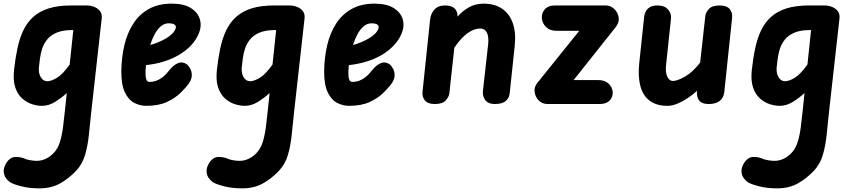

<svg xmlns="http://www.w3.org/2000/svg" viewBox="-26 -571 4667 1054"><path d="M51 -186Q58 -251 69.8 -306Q81.5 -361 102.2 -404.5Q123 -448 157 -478.5Q191 -509 241.8 -525Q292.5 -541 364.5 -541H450.5Q471.5 -541 491.2 -533.2Q511 -525.5 523 -510Q535 -494.5 532.5 -471L475 43Q468 108 462 168Q456 228 441.2 278.8Q426.5 329.5 392 366.5Q349 411.5 301.5 437.2Q254 463 190.5 463Q134.5 463 90 451.5Q45.5 440 29 429Q17 421 6.5 406.5Q-4 392 -5.5 371.5Q-7 351 7 326.5Q28.5 291 59.2 290.5Q90 290 117.5 303Q125.5 306 143 309Q160.5 312 176 312Q200.5 312 224.2 301.2Q248 290.5 268.5 269Q291.5 245.5 303 208.2Q314.5 171 320.2 125.2Q326 79.5 331 31L340.5 -60Q310 -32.5 275.5 -11.2Q241 10 204.5 10Q178.5 10 149.5 0.8Q120.5 -8.5 95.8 -30.5Q71 -52.5 58 -90.5Q45 -128.5 51 -186ZM187.5 -200.5Q185 -167 198.5 -146Q212 -125 233.5 -125Q254 -125 285.2 -143Q316.5 -161 356.5 -216.5L376.5 -406H371Q318.5 -406 285 -391.8Q251.5 -377.5 232.8 -354Q214 -330.5 205.2 -303Q196.5 -275.5 193.2 -248.5Q190 -221.5 187.5 -200.5Z M776.5 10Q743 10 711.2 -6.2Q679.5 -22.5 659.5 -64Q639.5 -105.5 640 -181Q641 -256 656.8 -323Q672.5 -390 705.8 -441.5Q739 -493 791.8 -522.2Q844.5 -551.5 919.5 -551Q985 -550.5 1022.8 -526.2Q1060.5 -502 1071.2 -465Q1082 -428 1065.5 -387.5Q1050.5 -351.5 1022.8 -322Q995 -292.5 957 -270Q919 -247.5 873 -233.2Q827 -219 775.5 -213.5Q775 -205.5 774.2 -197.2Q773.5 -189 773 -182Q772.5 -170 773.2 -155.8Q774 -141.5 778.8 -131.5Q783.5 -121.5 793.5 -121.5Q815.5 -121.5 833 -128.2Q850.5 -135 864.2 -145.5Q878 -156 887.8 -167Q897.5 -178 904 -186Q926.5 -214 950.5 -224.2Q974.5 -234.5 999 -218.5Q1010 -209.5 1018.8 -193Q1027.5 -176.5 1026.8 -155Q1026 -133.5 1008 -109Q993 -89 964.8 -61Q936.5 -33 890.8 -11.5Q845 10 776.5 10ZM798.5 -324Q821 -330 843.8 -339.5Q866.5 -349 886.8 -361Q907 -373 920.8 -387.2Q934.5 -401.5 939 -417.5Q942 -429 932 -436Q922 -443 900 -443Q876 -443 856.8 -426.5Q837.5 -410 823 -383Q808.5 -356 798.5 -324Z M1164.5 -186Q1171.5 -251 1183.2 -306Q1195 -361 1215.8 -404.5Q1236.5 -448 1270.5 -478.5Q1304.5 -509 1355.2 -525Q1406 -541 1478 -541H1564Q1585 -541 1604.8 -533.2Q1624.5 -525.5 1636.5 -510Q1648.5 -494.5 1646 -471L1588.5 43Q1581.5 108 1575.5 168Q1569.5 228 1554.8 278.8Q1540 329.5 1505.5 366.5Q1462.5 411.5 1415 437.2Q1367.5 463 1304 463Q1248 463 1203.5 451.5Q1159 440 1142.5 429Q1130.5 421 1120 406.5Q1109.5 392 1108 371.5Q1106.5 351 1120.5 326.5Q1142 291 1172.8 290.5Q1203.5 290 1231 303Q1239 306 1256.5 309Q1274 312 1289.5 312Q1314 312 1337.8 301.2Q1361.5 290.5 1382 269Q1405 245.5 1416.5 208.2Q1428 171 1433.8 125.2Q1439.5 79.5 1444.5 31L1454 -60Q1423.5 -32.5 1389 -11.2Q1354.5 10 1318 10Q1292 10 1263 0.8Q1234 -8.5 1209.2 -30.5Q1184.5 -52.5 1171.5 -90.5Q1158.5 -128.5 1164.5 -186ZM1301 -200.5Q1298.5 -167 1312 -146Q1325.5 -125 1347 -125Q1367.5 -125 1398.8 -143Q1430 -161 1470 -216.5L1490 -406H1484.5Q1432 -406 1398.5 -391.8Q1365 -377.5 1346.2 -354Q1327.5 -330.5 1318.8 -303Q1310 -275.5 1306.8 -248.5Q1303.5 -221.5 1301 -200.5Z M1890 10Q1856.5 10 1824.8 -6.2Q1793 -22.5 1773 -64Q1753 -105.5 1753.5 -181Q1754.5 -256 1770.2 -323Q1786 -390 1819.2 -441.5Q1852.5 -493 1905.2 -522.2Q1958 -551.5 2033 -551Q2098.5 -550.5 2136.2 -526.2Q2174 -502 2184.8 -465Q2195.5 -428 2179 -387.5Q2164 -351.5 2136.2 -322Q2108.5 -292.5 2070.5 -270Q2032.5 -247.5 1986.5 -233.2Q1940.5 -219 1889 -213.5Q1888.5 -205.5 1887.8 -197.2Q1887 -189 1886.5 -182Q1886 -170 1886.8 -155.8Q1887.5 -141.5 1892.2 -131.5Q1897 -121.5 1907 -121.5Q1929 -121.5 1946.5 -128.2Q1964 -135 1977.8 -145.5Q1991.5 -156 2001.2 -167Q2011 -178 2017.5 -186Q2040 -214 2064 -224.2Q2088 -234.5 2112.5 -218.5Q2123.5 -209.5 2132.2 -193Q2141 -176.5 2140.2 -155Q2139.5 -133.5 2121.5 -109Q2106.5 -89 2078.2 -61Q2050 -33 2004.2 -11.5Q1958.5 10 1890 10ZM1912 -324Q1934.5 -330 1957.2 -339.5Q1980 -349 2000.2 -361Q2020.5 -373 2034.2 -387.2Q2048 -401.5 2052.5 -417.5Q2055.5 -429 2045.5 -436Q2035.5 -443 2013.5 -443Q1989.5 -443 1970.2 -426.5Q1951 -410 1936.5 -383Q1922 -356 1912 -324Z M2361 0Q2322 0 2306.2 -20Q2290.5 -40 2293.5 -67.5L2335 -463Q2338.5 -496 2358.8 -518.5Q2379 -541 2416 -541Q2452 -541 2468.8 -525.5Q2485.5 -510 2486 -482.5V-479.5Q2510.5 -509 2546.5 -530Q2582.5 -551 2629 -551Q2689 -551 2729.8 -523.5Q2770.5 -496 2789 -444Q2807.5 -392 2799.5 -318.5L2772 -58.5Q2769.5 -34 2750.8 -17Q2732 0 2690 0Q2653.5 0 2637.8 -21.8Q2622 -43.5 2625 -71.5L2654 -330.5Q2656.5 -353.5 2653 -372.5Q2649.5 -391.5 2639 -403Q2628.5 -414.5 2609.5 -414.5Q2576 -414.5 2539.8 -388.2Q2503.5 -362 2468 -308.5L2440.5 -57Q2438.5 -40 2421.2 -20Q2404 0 2361 0Z M2979.5 0Q2950.5 0 2931.2 -19.8Q2912 -39.5 2908.8 -66.5Q2905.5 -93.5 2923.5 -115.5L3154 -402H3027.5Q2992.5 -402 2971.5 -422.8Q2950.5 -443.5 2948.5 -471Q2946.5 -499 2965 -520Q2983.5 -541 3018.5 -541H3299.5Q3325.5 -541 3345.8 -522Q3366 -503 3370.2 -475Q3374.5 -447 3351.5 -419L3123 -131.5H3258Q3293 -131.5 3313.8 -113Q3334.5 -94.5 3337.5 -66.5Q3339.5 -39 3321 -19.5Q3302.5 0 3267 0Z M3639 10Q3578.5 10 3541.2 -17.5Q3504 -45 3489.8 -97Q3475.5 -149 3483 -222.5L3510.5 -482.5Q3512 -493.5 3518.5 -507.2Q3525 -521 3540.8 -531Q3556.5 -541 3584.5 -541Q3621.5 -541 3641 -519.2Q3660.5 -497.5 3657.5 -469.5L3630 -210.5Q3627.5 -184.5 3632 -165.8Q3636.5 -147 3646 -136.8Q3655.5 -126.5 3668 -126.5Q3691.5 -126.5 3733.5 -150Q3775.5 -173.5 3817.5 -227.5L3846 -484Q3848 -501.5 3865 -521.2Q3882 -541 3924 -541Q3964 -541 3980 -521Q3996 -501 3993 -473.5L3950 -65Q3946.5 -34.5 3925.2 -17.2Q3904 0 3864 0Q3828.5 0 3813.2 -18Q3798 -36 3800 -68L3800.5 -72.5Q3777 -51 3748.8 -32.2Q3720.5 -13.5 3692.2 -1.8Q3664 10 3639 10Z M4101 -186Q4108 -251 4119.8 -306Q4131.5 -361 4152.2 -404.5Q4173 -448 4207 -478.5Q4241 -509 4291.8 -525Q4342.5 -541 4414.5 -541H4500.5Q4521.5 -541 4541.2 -533.2Q4561 -525.5 4573 -510Q4585 -494.5 4582.5 -471L4525 43Q4518 108 4512 168Q4506 228 4491.2 278.8Q4476.5 329.5 4442 366.5Q4399 411.5 4351.5 437.2Q4304 463 4240.5 463Q4184.5 463 4140 451.5Q4095.5 440 4079 429Q4067 421 4056.5 406.5Q4046 392 4044.5 371.5Q4043 351 4057 326.5Q4078.5 291 4109.2 290.5Q4140 290 4167.5 303Q4175.5 306 4193 309Q4210.5 312 4226 312Q4250.5 312 4274.2 301.2Q4298 290.5 4318.5 269Q4341.5 245.5 4353 208.2Q4364.5 171 4370.2 125.2Q4376 79.5 4381 31L4390.5 -60Q4360 -32.5 4325.5 -11.2Q4291 10 4254.5 10Q4228.5 10 4199.5 0.8Q4170.5 -8.5 4145.8 -30.5Q4121 -52.5 4108 -90.5Q4095 -128.5 4101 -186ZM4237.5 -200.5Q4235 -167 4248.5 -146Q4262 -125 4283.5 -125Q4304 -125 4335.2 -143Q4366.5 -161 4406.5 -216.5L4426.5 -406H4421Q4368.5 -406 4335 -391.8Q4301.5 -377.5 4282.8 -354Q4264 -330.5 4255.2 -303Q4246.5 -275.5 4243.2 -248.5Q4240 -221.5 4237.5 -200.5Z"/></svg>

Font: Edu NSW ACT Hand
Style: Regular
Weight: 400
Designer: Tina and Corey Anderson, Eben Sorkin, Mirko Velimirovic
Foundry: Sorkin Type Co.
Version: Version 2.000